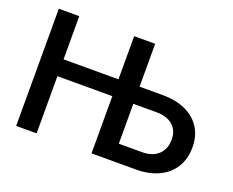

<svg xmlns="http://www.w3.org/2000/svg" viewBox="-116 -924 1358 1120"><g transform="rotate(20 563.0 -364.0)"><path d="M73.2 0V-727.5H200.2V-459.5H541V-727.5H671.4V-461.4H815.9Q897.9 -461.4 957.8 -433.8Q1017.6 -406.2 1050 -355.2Q1082.5 -304.2 1082.5 -234.4Q1082.5 -162.1 1050 -109.6Q1017.6 -57.1 957.8 -28.6Q897.9 0 815.9 0H541V-355H200.2V0ZM671.4 -355V-107.4H815.9Q879.9 -107.4 916.5 -141.6Q953.1 -175.8 953.1 -235.4Q953.1 -291.5 916.5 -323.2Q879.9 -355 815.9 -355Z"/></g></svg>

Font: Inter-SemiBold
Style: Regular
Weight: 600
Designer: Rasmus Andersson
Foundry: rsms
Version: Version 4.000;git-a52131595